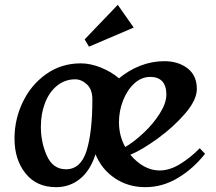

<svg xmlns="http://www.w3.org/2000/svg" viewBox="-20 -762 892 794"><path d="M828 -126Q779 -64 715.5 -26Q652 12 581 12Q510 12 455 -25Q400 -62 375 -124Q353 -56 310.5 -22Q268 12 212 12Q131 12 85.5 -45Q40 -102 40 -189Q40 -269 74.5 -340.5Q109 -412 171.5 -456Q234 -500 314 -500Q354 -500 397.5 -482.5Q441 -465 472 -438Q513 -472 561 -490.5Q609 -509 660 -509Q717 -509 755.5 -479.5Q794 -450 794 -394Q794 -349 746 -293Q698 -237 632.5 -189.5Q567 -142 519 -122Q544 -92 575 -74.5Q606 -57 640 -57Q682 -57 725.5 -84Q769 -111 806 -149ZM498 -154Q534 -175 574 -212.5Q614 -250 641 -293Q668 -336 668 -371Q668 -407 651 -425.5Q634 -444 602 -444Q565 -444 535.5 -417Q506 -390 489 -346.5Q472 -303 472 -257Q472 -200 498 -154ZM362 -351Q362 -392 339.5 -413Q317 -434 291 -434Q249 -434 216.5 -408Q184 -382 166.5 -337Q149 -292 149 -238Q149 -173 174 -117.5Q199 -62 253 -62Q314 -62 338 -138.5Q362 -215 362 -351ZM467 -742 330 -599 348 -569 533 -648Z"/></svg>

Font: Amita
Style: Bold
Weight: 700
Designer: Eduardo Rodriguez Tunni, Modular Infotech, Brian J. Bonislawsky
Foundry: Eduardo Rodriguez Tunni, Modular Infotech, Brian J. Bonislawsky
Version: Version 1.003